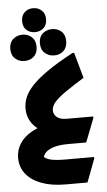

<svg xmlns="http://www.w3.org/2000/svg" viewBox="-70 -929 688 1229"><g transform="rotate(-5 273.5 -315.0)"><path d="M12 60Q12 12 38 -30Q64 -72 118 -102Q172 -132 253 -145L201 -96Q150 -110 118.5 -152.5Q87 -195 87 -250Q87 -286 101 -321Q115 -356 150.5 -394.5Q186 -433 251 -478.5Q316 -524 417 -578H428L474 -414Q405 -371 357.5 -338.5Q310 -306 285 -278.5Q260 -251 260 -223Q260 -198 280.5 -180Q301 -162 344 -162H514V-151L455 0H341Q276 0 239 13.5Q202 27 187.5 47.5Q173 68 173 89L171 62Q185 81 218.5 89Q252 97 313 97H497V108L441 256H301Q211 256 146.5 232Q82 208 47 164Q12 120 12 60ZM191 -732Q158 -732 136 -752Q114 -772 114 -809Q114 -845 136 -865.5Q158 -886 191 -886Q223 -886 245.5 -865.5Q268 -845 268 -809Q268 -772 245.5 -752Q223 -732 191 -732ZM300 -573Q265 -573 240 -595Q215 -617 215 -658Q215 -699 240 -720.5Q265 -742 300 -742Q335 -742 359.5 -720.5Q384 -699 384 -658Q384 -617 360 -595Q336 -573 300 -573ZM107 -554Q73 -554 48 -576Q23 -598 23 -639Q23 -679 48 -701Q73 -723 108 -723Q143 -723 167.5 -701Q192 -679 192 -639Q192 -598 168 -576Q144 -554 107 -554Z"/></g></svg>

Font: Kufam ExtraBold
Style: Regular
Weight: 800
Designer: Wael Morcos, Artur Schmal
Foundry: Original Type
Version: Version 1.300; ttfautohint (v1.8.3)